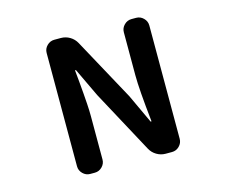

<svg xmlns="http://www.w3.org/2000/svg" viewBox="-103 -881 1206 1023"><g transform="rotate(-15 500.0 -370.0)"><path d="M274.4 0Q251 0 233.9 -17.1Q216.8 -34.2 216.8 -57.6V-682.6Q216.8 -706.1 233.9 -723.1Q251 -740.2 274.4 -740.2H310.5Q336.9 -740.2 359.9 -726.6Q382.8 -712.9 395.5 -689.5L583 -345.7L656.2 -188.5Q657.2 -185.5 659.7 -185.5Q662.1 -185.5 662.1 -188.5Q642.6 -368.2 642.6 -445.3V-682.6Q642.6 -706.1 659.7 -723.1Q676.8 -740.2 700.2 -740.2H725.6Q749 -740.2 766.1 -723.1Q783.2 -706.1 783.2 -682.6V-57.6Q783.2 -34.2 766.1 -17.1Q749 0 725.6 0H690.4Q664.1 0 641.1 -13.7Q618.2 -27.3 605.5 -50.8L418.9 -396.5L344.7 -552.7Q343.8 -554.7 341.3 -554.7Q338.9 -554.7 338.9 -552.7Q340.8 -538.1 344.7 -493.2Q348.6 -448.2 350.6 -424.3Q352.5 -400.4 355 -363.3Q357.4 -326.2 357.4 -296.9V-57.6Q357.4 -34.2 340.3 -17.1Q323.2 0 299.8 0Z"/></g></svg>

Font: Gen Jyuu Gothic Monospace Bold
Style: Bold
Weight: 700
Designer: [Source Han Sans]
Ryoko NISHIZUKA  (kana & ideographs); Paul D. Hunt (Latin, Greek & Cyrillic); Wenlong ZHANG  (bopomofo
Version: Version 1.002.20150607